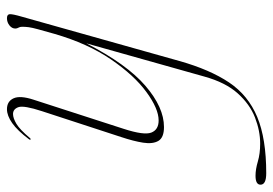

<svg xmlns="http://www.w3.org/2000/svg" viewBox="-134 -625 766 538"><g transform="rotate(90 249.0 -356.0)"><path d="M75 -126Q66.5 -96 62 -79.5Q57.5 -63 56.2 -53.5Q55 -44 55 -35Q55 -29 57.5 -24.8Q60 -20.5 60 -16Q60 -6.5 51.2 0.5Q42.5 7.5 31 7.5Q20.5 7.5 19.8 0Q19 -7.5 27 -35L151 -476Q175 -561 211 -614.8Q247 -668.5 307.8 -693.8Q368.5 -719 465.5 -719Q497.5 -719 497.5 -703Q497.5 -689 472.5 -689Q454.5 -689 432.5 -695.5Q410.5 -702 382.5 -702Q346.5 -702 309.2 -687.5Q272 -673 241.5 -639Q211 -605 194.5 -545.5L101.5 -215Q160 -328.5 220.5 -380.5Q281 -432.5 336 -432.5Q365.5 -432.5 374.8 -416.8Q384 -401 379.8 -374Q375.5 -347 364 -312.5L291.5 -90.5Q275 -40 280.2 -24.8Q285.5 -9.5 299.5 -9.5Q311 -9.5 327 -19Q343 -28.5 366.5 -56.5Q369 -60 371 -58.5Q372.5 -57 370 -54Q346 -22 325 -7.2Q304 7.5 286 7.5Q264 7.5 255.5 -11Q247 -29.5 259.5 -67.5L341 -319.5Q359.5 -376.5 351.5 -397Q343.5 -417.5 317.5 -417.5Q284.5 -417.5 237.8 -383.2Q191 -349 146.5 -284Q102 -219 75 -126Z"/></g></svg>

Font: Fraunces 144pt S000 Thin
Style: Italic
Weight: 100
Italic angle: -16°
Version: Version 1.000; ttfautohint (v1.8.3)